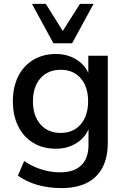

<svg xmlns="http://www.w3.org/2000/svg" viewBox="-20 -776 647 985"><path d="M295 189Q231 189 173.5 173Q116 157 72 125L104 50Q132 69 162.5 82Q193 95 224.5 101.5Q256 108 289 108Q360 108 397 72Q434 36 434 -32V-130H440Q424 -76 376.5 -44.5Q329 -13 267 -13Q200 -13 150 -43.5Q100 -74 73 -129Q46 -184 46 -256Q46 -329 73 -383.5Q100 -438 150 -468.5Q200 -499 267 -499Q330 -499 377.5 -467Q425 -435 440 -382H433V-490H533V-44Q533 32 505.5 84Q478 136 425 162.5Q372 189 295 189ZM291 -94Q356 -94 394 -138Q432 -182 432 -256Q432 -331 394 -374.5Q356 -418 291 -418Q226 -418 187.5 -374.5Q149 -331 149 -256Q149 -182 187.5 -138Q226 -94 291 -94ZM254 -554 144 -756H215L302 -617L390 -756H460L350 -554Z"/></svg>

Font: Nunito Sans 11pt SemiBold
Style: Regular
Weight: 600
Version: Version 3.101;gftools[0.9.27]